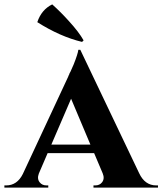

<svg xmlns="http://www.w3.org/2000/svg" viewBox="-47 -855 740 875"><path d="M327 -664Q227 -688 123 -754Q142 -811 191 -835Q231 -799 266 -760Q312 -710 334 -671ZM587 -66Q613 -10 665 -10H673V0H379V-10H387Q407 -10 418 -24Q431 -41 421 -65L382 -157H170L130 -64Q121 -40 134 -24Q145 -10 165 -10H173V0H-27V-10H-19Q31 -10 57 -62L264 -506Q264 -508 268 -515L270 -521L274 -528Q282 -547 289 -562Q308 -610 310 -628H319ZM365 -196 277 -405 187 -196Z"/></svg>

Font: Cinzel Bold(RUS BY LYAJKA)
Style: Regular
Weight: 700
Designer: Natanael Gama
Version: Version 1.001;PS 001.001;hotconv 1.0.56;makeotf.lib2.0.21325